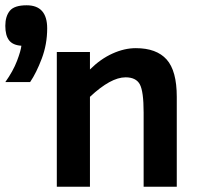

<svg xmlns="http://www.w3.org/2000/svg" viewBox="-30 -710 759 730"><path d="M516.1 0V-282.2Q516.1 -362.3 501.7 -389.2Q487.3 -416 447.3 -416Q391.1 -416 312 -341.8V0H186V-512.2H312V-445.8Q352.1 -485.8 397.5 -506.3Q442.9 -526.9 486.3 -526.9Q564.9 -526.9 603.5 -483.9Q642.1 -440.9 642.1 -341.8V0ZM149.4 -602.1Q149.4 -542 128.9 -487.5Q108.4 -433.1 84.5 -397.9H-9.8Q20 -439.9 34.7 -478.5Q49.3 -517.1 51.3 -536.1Q19 -538.1 4.6 -556.6Q-9.8 -575.2 -9.8 -611.8Q-9.8 -647.9 7.3 -668.9Q24.4 -689.9 71.3 -689.9Q149.4 -689.9 149.4 -602.1Z"/></svg>

Font: Clear Sans
Style: Bold
Weight: 700
Foundry: Intel Corporation
Version: Version 1.00